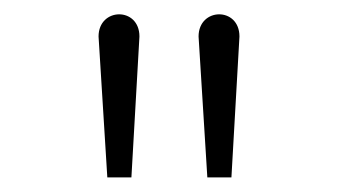

<svg xmlns="http://www.w3.org/2000/svg" viewBox="-20 -755 466 263"><path d="M308 -705C308 -746 252 -745 252 -705L264 -512H297ZM171 -705C171 -746 115 -745 115 -705L127 -512H160Z"/></svg>

Font: Advent Pro
Style: Light
Weight: 300
Designer: Andreas Kalpakidis
Foundry: Andreas Kalpakidis
Version: Version 2.002 2007